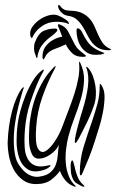

<svg xmlns="http://www.w3.org/2000/svg" viewBox="-20 -722 456 753"><path d="M351 -316Q339 -279 322.5 -245Q306 -211 288 -177Q286 -175 282 -167.5Q278 -160 275 -162Q273 -162 273.5 -168Q274 -174 274 -177Q275 -185 278.5 -200Q282 -215 286.5 -231.5Q291 -248 295.5 -263.5Q300 -279 303 -288Q320 -342 325 -384Q330 -426 319 -455Q317 -460 319 -460Q321 -460 323 -458Q325 -456 326 -455Q337 -443 344 -424.5Q351 -406 354 -386.5Q357 -367 356 -348Q355 -329 351 -316ZM378 -388Q391 -368 390 -338Q389 -308 382.5 -276Q376 -244 366.5 -215Q357 -186 352 -169Q342 -136 328 -101.5Q314 -67 303 -42Q299 -33 297 -34Q294 -35 293.5 -38.5Q293 -42 293 -44Q293 -98 308.5 -148Q324 -198 342 -249Q353 -282 362 -314.5Q371 -347 371 -386Q371 -393 373 -393Q374 -393 375 -391.5Q376 -390 378 -388ZM178 -74Q180 -71 171 -65Q162 -59 159 -58Q115 -42 90.5 -57Q66 -72 55.5 -102Q45 -132 45 -168.5Q45 -205 49 -234Q52 -259 60.5 -289.5Q69 -320 81 -349.5Q93 -379 108.5 -404.5Q124 -430 142 -444Q144 -445 146.5 -447Q149 -449 151 -449Q154 -448 148 -438Q142 -428 133.5 -410Q125 -392 116 -368.5Q107 -345 98.5 -319Q90 -293 85 -267Q80 -241 78 -217Q76 -193 76 -174Q76 -155 77 -142Q78 -129 79 -125Q86 -94 105.5 -79.5Q125 -65 158 -71Q159 -71 168 -73Q177 -75 178 -74ZM307 3Q311 7 311 9Q311 11 306.5 10Q302 9 300 8Q292 4 280 -3.5Q268 -11 262 -30Q259 -38 258 -49.5Q257 -61 257 -71Q257 -81 259 -87.5Q261 -94 264 -93Q266 -92 268.5 -84Q271 -76 273 -67Q275 -56 278 -46.5Q281 -37 285 -27Q290 -16 295 -9.5Q300 -3 307 3ZM215 -52Q204 -35 181.5 -17.5Q159 0 121 0Q91 0 69.5 -16Q48 -32 34.5 -56Q21 -80 15.5 -108.5Q10 -137 10 -163Q11 -195 15.5 -227Q20 -259 27.5 -287Q35 -315 44.5 -337Q54 -359 64 -373Q66 -374 68.5 -377.5Q71 -381 73 -379Q74 -378 72.5 -374.5Q71 -371 70 -369Q61 -339 52.5 -305.5Q44 -272 39 -238Q34 -204 34 -171Q34 -138 40 -110Q44 -91 54.5 -75Q65 -59 77.5 -48Q90 -37 104.5 -32Q119 -27 133 -29Q162 -33 177 -45.5Q192 -58 198.5 -75.5Q205 -93 206.5 -113.5Q208 -134 211 -155Q206 -141 191.5 -127.5Q177 -114 160.5 -106.5Q144 -99 128.5 -100Q113 -101 105 -118Q95 -140 94 -166Q93 -192 95 -223Q97 -254 104 -287Q111 -320 123 -350.5Q135 -381 151.5 -408Q168 -435 189 -456L193 -460Q196 -463 199 -463Q199 -463 195 -453Q166 -399 146 -341.5Q126 -284 122 -225Q117 -160 128.5 -140Q140 -120 157 -128.5Q174 -137 193.5 -165.5Q213 -194 225 -227Q236 -257 248.5 -289Q261 -321 271.5 -353.5Q282 -386 287.5 -417Q293 -448 290 -475Q290 -480 292 -480Q293 -480 293 -479Q293 -477 294 -477Q295 -476 295 -475Q311 -441 309.5 -406Q308 -371 297.5 -335Q287 -299 272.5 -261.5Q258 -224 248 -186Q242 -162 239 -135.5Q236 -109 238 -83Q240 -57 249 -33.5Q258 -10 275 6Q277 8 277 9Q277 11 274.5 10.5Q272 10 270 9Q251 2 237 -14Q223 -30 215 -52ZM99 -599Q101 -610 112 -623.5Q123 -637 138.5 -647Q154 -657 172 -662Q190 -667 206 -662Q214 -659 222.5 -654.5Q231 -650 237.5 -645.5Q244 -641 247.5 -636.5Q251 -632 250 -629Q249 -627 244.5 -629.5Q240 -632 235 -633Q208 -639 182.5 -635Q157 -631 135 -612Q127 -606 119 -595.5Q111 -585 108 -577Q105 -571 104 -573Q99 -577 98.5 -585.5Q98 -594 99 -599ZM406 -525Q381 -525 365.5 -534Q350 -543 339.5 -557Q329 -571 321 -587.5Q313 -604 303.5 -619Q294 -634 281 -645.5Q268 -657 247 -660Q234 -662 226 -668.5Q218 -675 213.5 -682Q209 -689 208 -695Q207 -701 209 -702Q213 -703 215.5 -699.5Q218 -696 221.5 -692Q225 -688 233 -684Q241 -680 258 -680Q286 -679 303.5 -670Q321 -661 332.5 -647.5Q344 -634 351 -617.5Q358 -601 365.5 -584.5Q373 -568 382.5 -554Q392 -540 409 -532Q414 -530 415.5 -527.5Q417 -525 406 -525ZM317 -503Q317 -500 311.5 -499.5Q306 -499 305 -499Q277 -499 261.5 -515Q246 -531 238 -548Q220 -539 196 -530.5Q172 -522 161 -506Q159 -503 155.5 -496Q152 -489 150 -489Q149 -489 147.5 -492.5Q146 -496 147 -507Q149 -528 160 -541.5Q171 -555 184 -563Q197 -571 208.5 -574.5Q220 -578 224 -578Q218 -594 215 -602Q212 -610 210.5 -613Q209 -616 208.5 -617Q208 -618 208 -621Q206 -625 208.5 -626.5Q211 -628 214 -626Q237 -618 247.5 -598Q258 -578 269 -556Q278 -537 289 -527Q300 -517 317 -504ZM390 -514Q384 -509 374.5 -508Q365 -507 354 -507Q335 -507 321 -516Q307 -525 298 -538.5Q289 -552 284.5 -569Q280 -586 280 -603Q280 -605 281 -608Q282 -611 284 -611Q295 -611 303 -593.5Q311 -576 325 -556Q336 -542 351.5 -532Q367 -522 387 -515H389Q390 -514 390 -514ZM195 -610Q203 -610 204.5 -606Q206 -602 201 -597Q194 -589 183.5 -581.5Q173 -574 162.5 -564.5Q152 -555 142.5 -541.5Q133 -528 128 -507Q127 -502 127 -498.5Q127 -495 124 -495Q122 -495 119 -507Q114 -518 113.5 -531.5Q113 -545 117 -556Q131 -592 151.5 -601Q172 -610 195 -610Z"/></svg>

Font: Akronim
Style: Regular
Weight: 400
Designer: Grzegorz Klimczewski
Foundry: Fonty.PL
Version: Version 1.001